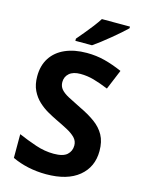

<svg xmlns="http://www.w3.org/2000/svg" viewBox="-137 -1014 826 1103"><g transform="rotate(15 275.5 -462.0)"><path d="M511 -198Q511 -103 442.5 -46.5Q374 10 248 10Q193 10 141.5 -1Q90 -12 46 -33V-174Q97 -152 151.5 -133.5Q206 -115 260 -115Q316 -115 339.5 -136.5Q363 -158 363 -191Q363 -218 344.5 -237Q326 -256 295 -272.5Q264 -289 224 -308Q199 -320 170 -336.5Q141 -353 114.5 -377.5Q88 -402 71 -437Q54 -472 54 -521Q54 -585 83.5 -630.5Q113 -676 167.5 -700Q222 -724 296 -724Q352 -724 402.5 -711Q453 -698 508 -674L459 -556Q410 -576 371 -587Q332 -598 291 -598Q248 -598 225 -578Q202 -558 202 -526Q202 -501 217 -483.5Q232 -466 262 -450Q292 -434 337 -412Q392 -386 430.5 -358Q469 -330 490 -292Q511 -254 511 -198ZM495 -924Q481 -910 458 -890Q435 -870 408.5 -848Q382 -826 356.5 -806.5Q331 -787 312 -774H213V-787Q229 -806 250.5 -831.5Q272 -857 293 -884.5Q314 -912 328 -934H495Z"/></g></svg>

Font: Noto Sans Bamum
Style: Regular
Weight: 400
Designer: Monotype Design Team
Foundry: Monotype Imaging Inc.
Version: Version 2.001